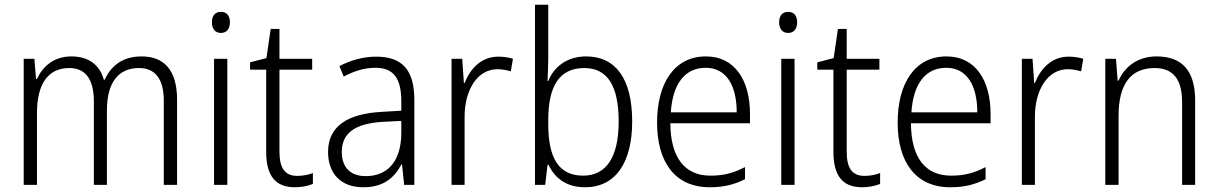

<svg xmlns="http://www.w3.org/2000/svg" viewBox="-20 -780 5139 810"><path d="M577 -542C501 -542 450 -506 422 -444H418C401 -505 355 -542 282 -542C206 -542 160 -499 136 -447H132L125 -532H80V0H136V-304C136 -423 181 -493 272 -493C336 -493 376 -452 376 -352V0H431V-313C431 -432 479 -493 567 -493C631 -493 671 -451 671 -355V0H727V-359C727 -485 672 -542 577 -542Z M912 -730C887 -730 874 -713 874 -686C874 -658 888 -641 912 -641C936 -641 950 -658 950 -686C950 -713 937 -730 912 -730ZM939 -532H883V0H939Z M1234 -38C1180 -38 1159 -73 1159 -141V-486H1297V-532H1159V-658H1122L1104 -535L1035 -517V-486H1103V-139C1103 -36 1144 10 1224 10C1254 10 1280 4 1300 -4V-50C1283 -43 1259 -38 1234 -38Z M1567 -541C1511 -541 1457 -525 1412 -501L1430 -457C1475 -481 1519 -494 1563 -494C1637 -494 1673 -455 1673 -352V-313L1589 -308C1443 -300 1364 -245 1364 -139C1364 -49 1417 10 1512 10C1599 10 1643 -30 1674 -87H1676L1685 0H1728V-358C1728 -485 1677 -541 1567 -541ZM1595 -266 1673 -270V-217C1672 -105 1620 -37 1523 -37C1460 -37 1422 -72 1422 -139C1422 -219 1478 -259 1595 -266Z M2082 -541C2010 -541 1964 -490 1940 -430H1937L1930 -532H1885V0H1940V-287C1940 -401 1994 -488 2079 -488C2099 -488 2118 -484 2135 -479L2144 -532C2125 -538 2104 -541 2082 -541Z M2293 -536V-760H2237V0H2280L2290 -85H2294C2320 -29 2369 10 2448 10C2577 10 2647 -94 2647 -268C2647 -448 2577 -542 2453 -542C2373 -542 2317 -499 2293 -438H2290C2291 -464 2293 -504 2293 -536ZM2445 -493C2543 -493 2590 -417 2590 -268C2590 -117 2538 -39 2440 -39C2338 -39 2293 -112 2293 -256V-274C2293 -411 2336 -493 2445 -493Z M2958 -542C2825 -542 2752 -429 2752 -263C2752 -97 2827 10 2974 10C3033 10 3077 -1 3123 -24V-75C3072 -49 3032 -39 2977 -39C2868 -39 2809 -116 2808 -260H3144V-300C3144 -437 3083 -542 2958 -542ZM2957 -494C3047 -494 3088 -415 3088 -306H2810C2818 -430 2872 -494 2957 -494Z M3305 -730C3280 -730 3267 -713 3267 -686C3267 -658 3281 -641 3305 -641C3329 -641 3343 -658 3343 -686C3343 -713 3330 -730 3305 -730ZM3332 -532H3276V0H3332Z M3627 -38C3573 -38 3552 -73 3552 -141V-486H3690V-532H3552V-658H3515L3497 -535L3428 -517V-486H3496V-139C3496 -36 3537 10 3617 10C3647 10 3673 4 3693 -4V-50C3676 -43 3652 -38 3627 -38Z M3973 -542C3840 -542 3767 -429 3767 -263C3767 -97 3842 10 3989 10C4048 10 4092 -1 4138 -24V-75C4087 -49 4047 -39 3992 -39C3883 -39 3824 -116 3823 -260H4159V-300C4159 -437 4098 -542 3973 -542ZM3972 -494C4062 -494 4103 -415 4103 -306H3825C3833 -430 3887 -494 3972 -494Z M4488 -541C4416 -541 4370 -490 4346 -430H4343L4336 -532H4291V0H4346V-287C4346 -401 4400 -488 4485 -488C4505 -488 4524 -484 4541 -479L4550 -532C4531 -538 4510 -541 4488 -541Z M4859 -542C4778 -542 4724 -497 4699 -440H4695L4688 -532H4643V0H4699V-292C4699 -427 4752 -493 4851 -493C4927 -493 4967 -448 4967 -349V0H5022V-356C5022 -484 4965 -542 4859 -542Z"/></svg>

Font: Noto Sans Telugu SemiCondensed Light
Style: Regular
Weight: 300
Width: 4
Designer: Jelle Bosma - Monotype Design Team
Foundry: Monotype Imaging Inc.
Version: Version 2.005